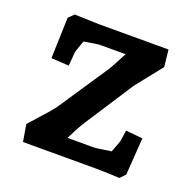

<svg xmlns="http://www.w3.org/2000/svg" viewBox="-96 -594 697 694"><g transform="rotate(20 252.5 -247.0)"><path d="M331 0H60L49 -65L64 -82Q87 -107 109.5 -133Q132 -159 137 -168L260 -352Q270 -367 300 -425H203Q191 -425 141 -416Q126 -375 125 -366L121 -316L53 -320L58 -477L78 -497L111 -496L171 -494H440L447 -429L366 -327L246 -142Q229 -116 206 -69H305Q317 -69 373 -78Q382 -101 390 -124L396 -166L461 -160L451 -17L432 3Q375 0 331 0Z"/></g></svg>

Font: Andada Pro
Style: Bold
Weight: 700
Designer: Carolina Giovagnoli
Foundry: Huerta Tipografica
Version: Version 3.005; ttfautohint (v1.8.4)